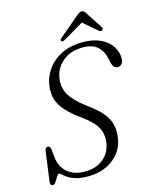

<svg xmlns="http://www.w3.org/2000/svg" viewBox="-129 -961 843 1056"><g transform="rotate(-15 292.5 -433.0)"><path d="M241 10.5Q198 10.5 170.5 2Q143 -6.5 126.5 -17.8Q110 -29 101.2 -37.5Q92.5 -46 87.5 -46Q81.5 -46 73.8 -32.8Q66 -19.5 57.8 -6.5Q49.5 6.5 42 6.5Q23.5 6.5 26.5 -15L49.5 -184.5Q52 -205 66.5 -205Q79.5 -205 83 -184.5L87 -147Q91.5 -85.5 130 -52.5Q168.5 -19.5 230 -19.5Q293.5 -19.5 335 -53.5Q376.5 -87.5 384 -144.5Q391 -192.5 369 -231.2Q347 -270 283 -315.5Q213.5 -365 184 -412Q154.5 -459 161.5 -520.5Q166.5 -570 196 -613.5Q225.5 -657 277.2 -683.8Q329 -710.5 400.5 -710.5Q461 -710.5 502.5 -690.2Q544 -670 565 -637.5Q586 -605 585 -568.5Q585 -550.5 576.2 -539.2Q567.5 -528 553.5 -528Q529.5 -528 521 -558L514.5 -587.5Q493.5 -682.5 395 -682.5Q321.5 -682.5 276.8 -643Q232 -603.5 226 -547.5Q219.5 -497 244 -456Q268.5 -415 332.5 -367Q383.5 -330.5 411 -298.5Q438.5 -266.5 448 -234Q457.5 -201.5 453.5 -163.5Q448.5 -110.5 419.8 -71.5Q391 -32.5 345 -11Q299 10.5 241 10.5ZM521 -745.5Q512.5 -740 503 -748.5L424.5 -816L310.5 -748.5Q295.5 -740 289.5 -746Q283 -753 295 -763L408.5 -859.5Q417.5 -867 424.2 -871.2Q431 -875.5 439 -875.5Q447 -875.5 451.8 -871.2Q456.5 -867 461 -859.5L524.5 -762.5Q528 -757.5 526.2 -752.8Q524.5 -748 521 -745.5Z"/></g></svg>

Font: Fraunces 72pt Soft Light
Style: Italic
Weight: 300
Italic angle: -16°
Version: Version 1.000;[b76b70a41]